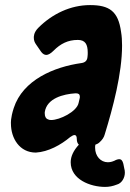

<svg xmlns="http://www.w3.org/2000/svg" viewBox="-20 -593 511 755"><path d="M290 -24C269 -1 258 22 258 45C258 113 336 142 393 142C409 142 424 139 439 133C459 128 471 106 471 86C471 79 470 74 469 71L465 51C462 39 457 33 449 33C444 33 437 35 430 39C421 43 413 45 404 45C376 45 354 21 354 -12C354 -16 354 -20 355 -24C361 -26 367 -29 372 -34C382 -43 389 -53 392 -65C424 -169 460 -304 460 -414C460 -433 459 -451 456 -468C445 -549 410 -573 334 -573C258 -573 186 -539 131 -484C112 -465 113 -449 113 -444C113 -435 116 -426 122 -418L142 -389C148 -381 155 -377 162 -377C170 -377 180 -383 191 -394C218 -421 247 -436 286 -436C315 -436 325 -419 325 -386C325 -381 325 -375 324 -369C323 -355 315 -347 300 -345C193 -330 70 -279 34 -168C21 -128 23 -108 23 -107C23 -49 57 7 121 7C170 4 219 -23 256 -54C263 -59 269 -62 273 -62C279 -62 282 -57 282 -46C282 -36 285 -29 290 -24ZM289 -188C282 -154 215 -121 181 -121C176 -121 171 -122 168 -124C160 -127 156 -135 156 -147V-152C164 -207 230 -223 276 -226H279C289 -226 294 -222 294 -213C294 -210 294 -208 293 -205Z"/></svg>

Font: Bangerz
Style: Bold
Weight: 700
Designer: vernon adams
Foundry: Vernon Adams
Version: Version 2.10;December 28, 2023;FontCreator 13.0.0.2683 64-bi